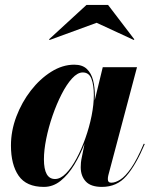

<svg xmlns="http://www.w3.org/2000/svg" viewBox="-20 -724 598 754"><path d="M359.5 -634.5 175 -567 172.5 -569.5 319.5 -704.5H404.5L507.5 -569.5L505.5 -567ZM352.5 -349Q352.5 -340.5 352 -330L383.5 -460H518L405.5 -36Q403.5 -28 403.5 -20.5Q403.5 -6.5 417 -6.5Q433 -6.5 452.5 -18.8Q472 -31 495 -64Q518 -97 544.5 -159.5L548.5 -158.5Q513.5 -75.5 476.2 -32.8Q439 10 380.5 10Q336.5 10 316.8 -11.5Q297 -33 297 -67.5Q297 -77.5 297.8 -85Q298.5 -92.5 299.5 -97.5L312 -159.5Q295 -115.5 271.5 -76.8Q248 -38 218.2 -14Q188.5 10 152.5 10Q83.5 10 53.2 -33.8Q23 -77.5 23 -152.5Q23 -210 44.2 -266.2Q65.5 -322.5 101.2 -368.5Q137 -414.5 181.2 -442.2Q225.5 -470 271.5 -470Q303.5 -470 321 -453.2Q338.5 -436.5 345.5 -409Q352.5 -381.5 352.5 -349ZM348.5 -351Q348.5 -390 339 -414.8Q329.5 -439.5 305 -439.5Q284.5 -439.5 263 -416Q241.5 -392.5 221.8 -353.8Q202 -315 186.2 -269.2Q170.5 -223.5 161.5 -178.8Q152.5 -134 152.5 -98.5Q152.5 -21 196 -21Q217.5 -21 239.2 -43Q261 -65 280.5 -101.5Q300 -138 315.5 -181.8Q331 -225.5 339.8 -269.8Q348.5 -314 348.5 -351Z"/></svg>

Font: Bodoni* 36pt
Style: Bold Italic
Weight: 700
Italic angle: -13°
Version: Version 2.3